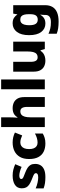

<svg xmlns="http://www.w3.org/2000/svg" viewBox="1131 -1931 1040 3342"><g transform="rotate(-90 1651.0 -260.0)"><path d="M469 -166Q469 -115 445.5 -75Q422 -35 371.5 -12.5Q321 10 239 10Q181 10 134.5 3Q88 -4 43 -21V-159Q94 -136 146.5 -125.5Q199 -115 232 -115Q272 -115 290 -125Q308 -135 308 -154Q308 -170 296.5 -180.5Q285 -191 258 -202.5Q231 -214 185 -232Q139 -251 107.5 -272.5Q76 -294 60 -324.5Q44 -355 44 -401Q44 -480 104.5 -520Q165 -560 266 -560Q320 -560 367 -548.5Q414 -537 464 -515L417 -404Q377 -423 335.5 -433.5Q294 -444 267 -444Q239 -444 222.5 -435.5Q206 -427 206 -411Q206 -397 216 -387Q226 -377 251.5 -367Q277 -357 322 -339Q370 -320 402.5 -298.5Q435 -277 452 -246Q469 -215 469 -166Z M826 10Q742 10 681 -20.5Q620 -51 587 -114Q554 -177 554 -272Q554 -371 591.5 -434.5Q629 -498 693.5 -529Q758 -560 841 -560Q890 -560 933.5 -549.5Q977 -539 1015 -520L965 -394Q932 -409 902.5 -417.5Q873 -426 841 -426Q807 -426 781 -408.5Q755 -391 741 -357.5Q727 -324 727 -273Q727 -223 741 -190.5Q755 -158 780 -142Q805 -126 840 -126Q880 -126 921 -138.5Q962 -151 998 -172V-36Q965 -16 923 -3Q881 10 826 10Z M1280 -633Q1280 -576 1277.5 -537.5Q1275 -499 1273 -477H1281Q1298 -506 1321 -524.5Q1344 -543 1373.5 -551.5Q1403 -560 1438 -560Q1494 -560 1537.5 -539Q1581 -518 1606.5 -474Q1632 -430 1632 -358V0H1461V-307Q1461 -367 1442 -396.5Q1423 -426 1384 -426Q1347 -426 1324 -405.5Q1301 -385 1290.5 -346.5Q1280 -308 1280 -250V0H1110V-760H1280Z M1939 0H1768V-760H1939Z M2597 -550V0H2468L2447 -74H2437Q2420 -46 2394 -27Q2368 -8 2335.5 1Q2303 10 2267 10Q2212 10 2168.5 -11Q2125 -32 2100 -77Q2075 -122 2075 -192V-550H2246V-243Q2246 -185 2264.5 -155Q2283 -125 2323 -125Q2361 -125 2384 -145Q2407 -165 2416.5 -204Q2426 -243 2426 -300V-550Z M2915 -560Q2975 -560 3011 -536.5Q3047 -513 3069 -479H3072L3085 -550H3232V4Q3232 80 3201.5 132.5Q3171 185 3107.5 212.5Q3044 240 2947 240Q2881 240 2830.5 232.5Q2780 225 2735 207V64Q2783 85 2828 95.5Q2873 106 2937 106Q3001 106 3031.5 81.5Q3062 57 3062 11V-3Q3062 -18 3063.5 -36.5Q3065 -55 3068 -76H3062Q3043 -39 3006.5 -14.5Q2970 10 2911 10Q2821 10 2765.5 -62.5Q2710 -135 2710 -274Q2710 -412 2766.5 -486Q2823 -560 2915 -560ZM2978 -427Q2946 -427 2925 -409.5Q2904 -392 2893.5 -357Q2883 -322 2883 -271Q2883 -193 2907 -158Q2931 -123 2979 -123Q3006 -123 3025 -132Q3044 -141 3054.5 -158Q3065 -175 3070 -199Q3075 -223 3075 -255V-281Q3075 -326 3066.5 -359Q3058 -392 3037 -409.5Q3016 -427 2978 -427Z"/></g></svg>

Font: Noto Sans Hebrew Thin ExtraBold
Style: Regular
Weight: 800
Version: Version 3.001